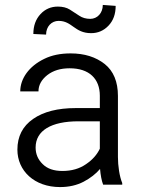

<svg xmlns="http://www.w3.org/2000/svg" viewBox="-20 -757 580 787"><path d="M481 0V-6.8C469.7 -33.7 463.4 -77.6 463.4 -113.3V-363.8C463.4 -421.9 445.3 -465.8 409.2 -494.6C372.6 -523.4 326.2 -538.1 269.5 -538.1C228 -538.1 191.9 -530.8 161.1 -515.6C98.6 -485.4 63 -434.6 63 -382.3H137.7C137.7 -408.2 149.9 -430.2 173.8 -449.2C197.8 -467.8 228 -477.1 265.6 -477.1C346.2 -477.1 389.2 -433.6 389.2 -364.7V-314H290.5C216.8 -314 158.7 -299.3 115.7 -269.5C72.8 -239.7 51.3 -197.8 51.3 -143.6C51.3 -57.1 120.6 9.8 226.1 9.8C262.7 9.8 294.9 2.4 322.8 -12.2C350.6 -26.9 373 -44.4 390.1 -64.5C392.1 -40.5 396.5 -15.6 402.8 0ZM235.8 -56.2C200.7 -56.2 173.8 -65.4 154.8 -84.5C135.7 -103 126 -125.5 126 -152.3C126 -222.2 190.4 -259.8 301.8 -259.8H389.2V-147.5C377.9 -123.5 359.4 -102.1 332.5 -84C305.7 -65.4 273.4 -56.2 235.8 -56.2ZM401.4 -736.8C401.4 -703.6 378.9 -679.7 350.1 -679.7C332.5 -679.7 317.4 -684.1 305.2 -692.4C292.5 -700.7 279.3 -709.5 266.1 -717.8C252.9 -726.1 236.3 -730 216.8 -730C189 -730 165 -719.7 146 -699.2C126.5 -678.2 116.7 -651.4 116.7 -617.7L168.9 -615.2C168.9 -648.4 191.4 -671.4 220.2 -671.4C276.4 -671.4 285.2 -621.1 353.5 -621.1C381.3 -621.1 405.3 -631.3 424.8 -651.9C444.3 -672.4 454.1 -699.2 454.1 -732.9Z"/></svg>

Font: Vazirmatn Light
Style: Regular
Weight: 300
Designer: Saber Rastikerdar
Foundry: Saber Rastikerdar
Version: Version 33.003